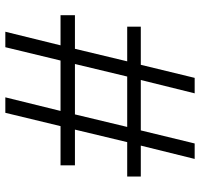

<svg xmlns="http://www.w3.org/2000/svg" viewBox="-35 -715 750 720"><g transform="rotate(90 340.0 -355.0)"><path d="M642 -457H513L466 -261H600V-207H453L403 0H345L396 -207H207L157 0H99L150 -207H37V-261H163L210 -457H80V-508H223L272 -710H330L280 -508H469L518 -710H576L526 -508H642ZM409 -261 456 -457H267L220 -261Z"/></g></svg>

Font: PTCRaleway
Style: Regular
Weight: 400
Designer: Matt McInerney, Pablo Impallari, Rodrigo Fuenzalida
Foundry: Matt McInerney, Pablo Impallari, Rodrigo Fuenzalida
Version: Version 3.000g; ttfautohint (v1.5) -l 8 -r 28 -G 28 -x 14 -D